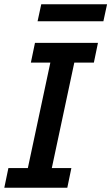

<svg xmlns="http://www.w3.org/2000/svg" viewBox="-25 -876 519 896"><path d="M289.1 0H-4.9L14.2 -91.8H105L210 -584H119.1L138.2 -675.8H432.1L413.1 -584H321.8L216.8 -91.8H308.1ZM150.4 -776.9 167.5 -856H474.6L457.5 -776.9Z"/></svg>

Font: Clear Sans Medium
Style: Italic
Weight: 500
Italic angle: -12°
Foundry: Intel Corporation
Version: Version 1.00